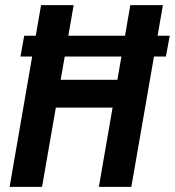

<svg xmlns="http://www.w3.org/2000/svg" viewBox="-20 -731 684 751"><path d="M644 -591.3 628.9 -509.8H60.1L74.7 -591.3ZM470.7 -418.9 452.1 -310.1H164.6L184.1 -418.9ZM268.1 -710.9 144.5 0H17.6L140.6 -710.9ZM617.2 -710.9 493.7 0H366.7L489.7 -710.9Z"/></svg>

Font: Roboto Condensed SemiBold
Style: Italic
Weight: 600
Italic angle: -12°
Designer: Christian Robertson
Foundry: Google
Version: Version 3.008; 2023